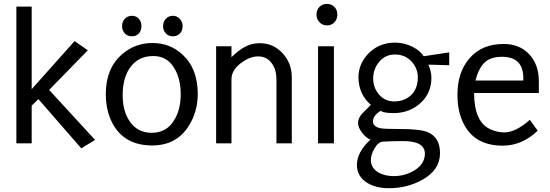

<svg xmlns="http://www.w3.org/2000/svg" viewBox="-20 -731 2804 979"><path d="M394.5 25.4 175.8 -225.6 141.6 -192.4V0H63.5V-697.3H141.6V-276.4L360.4 -521.5L427.7 -474.6L230.5 -272.5L464.8 -17.6Z M755.9 10.7Q622.1 10.7 560.5 -89.8Q519.5 -158.2 519.5 -252Q519.5 -380.9 600.6 -453.1Q668 -511.7 757.8 -511.7Q846.7 -511.7 910.2 -453.1Q988.3 -381.8 988.3 -252Q988.3 -162.1 942.4 -88.9Q879.9 10.7 755.9 10.7ZM761.7 -445.3Q682.6 -445.3 640.6 -382.8Q605.5 -329.1 605.5 -246.1Q605.5 -167 638.7 -116.2Q677.7 -54.7 752 -53.7Q829.1 -53.7 867.2 -117.2Q901.4 -169.9 901.4 -251Q901.4 -328.1 870.1 -380.9Q834 -445.3 761.7 -445.3ZM861.3 -545.9Q838.9 -545.9 825.2 -561Q811.5 -576.2 811.5 -597.7Q811.5 -620.1 825.7 -635.3Q839.8 -650.4 861.3 -650.4Q882.8 -650.4 897 -634.8Q911.1 -619.1 911.1 -597.7Q911.1 -575.2 897.5 -560.5Q883.8 -545.9 861.3 -545.9ZM652.3 -545.9Q629.9 -545.9 616.2 -561Q602.5 -576.2 602.5 -597.7Q602.5 -620.1 616.7 -635.3Q630.9 -650.4 652.3 -650.4Q674.8 -650.4 688 -635.3Q701.2 -620.1 701.2 -597.7Q701.2 -575.2 688 -560.5Q674.8 -545.9 652.3 -545.9Z M1389.6 0V-325.2Q1389.6 -374 1367.2 -406.2Q1341.8 -443.4 1295.9 -443.4Q1254.9 -443.4 1210.9 -411.1Q1161.1 -375 1160.2 -328.1V0H1082V-495.1H1160.2V-439.5Q1199.2 -476.6 1225.6 -490.2Q1262.7 -511.7 1304.7 -510.7Q1374 -510.7 1420.9 -459.5Q1467.8 -408.2 1467.8 -337.9V0Z M1647.5 -601.6Q1624 -601.6 1608.9 -617.7Q1593.8 -633.8 1593.8 -657.2Q1593.8 -680.7 1608.9 -695.8Q1624 -710.9 1647.5 -710.9Q1670.9 -710.9 1685.5 -695.3Q1700.2 -679.7 1700.2 -657.2Q1700.2 -633.8 1685.5 -617.7Q1670.9 -601.6 1647.5 -601.6ZM1601.6 0V-495.1H1682.6V0Z M2270.5 -398.4 2164.1 -401.4Q2179.7 -367.2 2179.7 -335Q2179.7 -259.8 2128.9 -210Q2071.3 -154.3 1986.3 -154.3Q1937.5 -154.3 1920.9 -166Q1881.8 -141.6 1881.8 -112.3Q1881.8 -85 1919.9 -77.1Q1937.5 -73.2 2017.6 -73.2Q2120.1 -73.2 2157.2 -58.6Q2223.6 -33.2 2223.6 49.8Q2223.6 135.7 2133.8 185.5Q2056.6 228.5 1964.8 228.5H1961.9Q1898.4 228.5 1853.5 202.1Q1799.8 168.9 1799.8 110.4Q1799.8 44.9 1869.1 -19.5Q1846.7 -27.3 1826.2 -54.2Q1805.7 -81.1 1805.7 -103.5Q1805.7 -130.9 1830.1 -155.3Q1870.1 -195.3 1871.1 -196.3Q1809.6 -249 1807.6 -335Q1807.6 -410.2 1865.2 -464.8Q1918.9 -514.6 1998 -513.7Q2043.9 -512.7 2085.9 -491.2Q2123 -471.7 2140.6 -444.3L2270.5 -463.9ZM2110.4 -336.9Q2110.4 -383.8 2076.2 -419.9Q2043 -453.1 1994.1 -453.1Q1944.3 -453.1 1913.6 -416Q1882.8 -378.9 1882.8 -331.1Q1882.8 -283.2 1913.1 -248.5Q1943.4 -213.9 1990.2 -213.9Q2044.9 -213.9 2080.1 -250Q2110.4 -282.2 2110.4 -336.9ZM2146.5 52.7Q2146.5 -12.7 2032.2 -11.7Q1987.3 -11.7 1933.6 -8.8Q1908.2 -7.8 1888.7 27.3Q1871.1 58.6 1871.1 85Q1871.1 126 1911.1 149.4Q1944.3 167 1987.3 167Q2043.9 167 2091.8 138.7Q2146.5 105.5 2146.5 52.7Z M2397.5 -256.8Q2397.5 -108.4 2481.4 -71.3Q2514.6 -56.6 2550.8 -55.7Q2609.4 -55.7 2681.6 -120.1L2721.7 -64.5Q2641.6 11.7 2543 11.7Q2407.2 11.7 2349.6 -89.8Q2312.5 -155.3 2312.5 -247.1Q2312.5 -361.3 2372.1 -431.6Q2435.5 -506.8 2547.9 -506.8Q2629.9 -506.8 2678.7 -454.1Q2727.5 -401.4 2727.5 -318.4V-256.8ZM2648.4 -332Q2648.4 -441.4 2540 -441.4Q2480.5 -441.4 2450.2 -411.6Q2419.9 -381.8 2404.3 -320.3H2648.4Z"/></svg>

Font: Puritan
Style: Regular
Weight: 400
Version: 2.0a